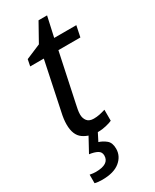

<svg xmlns="http://www.w3.org/2000/svg" viewBox="-227 -716 819 1014"><g transform="rotate(-30 182.0 -209.0)"><path d="M185 10Q131 10 94 -16Q57 -42 57 -107Q57 -139 66 -178L127 -469H44L52 -509L142 -547L204 -658H256L229 -536H364L350 -469H216L154 -177Q151 -164 148 -147.5Q145 -131 145 -117Q145 -94 157.5 -78Q170 -62 198 -62Q216 -62 233 -65.5Q250 -69 269 -75V-8Q257 -2 232 4Q207 10 185 10ZM75 240Q48 240 30 235V183Q40 185 49.5 186Q59 187 66 187Q148 187 148 134Q148 112 129.5 102Q111 92 81 88L129 0H185L156 57Q179 64 199.5 80.5Q220 97 220 134Q220 179 183 209.5Q146 240 75 240Z"/></g></svg>

Font: Noto Sans
Style: Italic
Weight: 400
Italic angle: -12°
Designer: Monotype Design Team
Foundry: Monotype Imaging Inc.
Version: Version 2.013; ttfautohint (v1.8.4.7-5d5b)